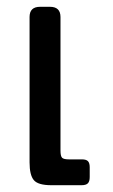

<svg xmlns="http://www.w3.org/2000/svg" viewBox="-20 -545 332 565"><path d="M67 -67V-495Q67 -525 98 -525H127Q158 -525 158 -495V-102Q158 -86 162.5 -81Q167 -76 183 -76H221Q234 -76 239 -70.5Q244 -65 244 -53V-24Q244 -11 238.5 -5.5Q233 0 220 0H131Q92 0 79.5 -15Q67 -30 67 -67Z"/></svg>

Font: Mitr Light
Style: Regular
Weight: 300
Designer: Thanarat Vachiruckul
Foundry: Cadson Demak
Version: Version 1.002